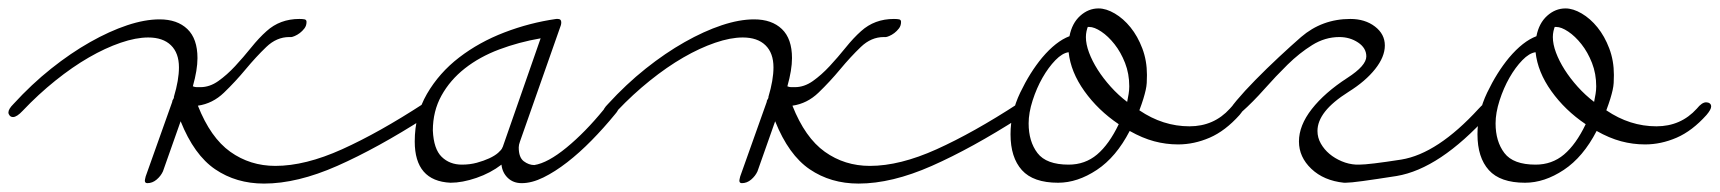

<svg xmlns="http://www.w3.org/2000/svg" viewBox="-38 -414 4084 456"><path d="M16 -151Q2 -136 -7 -136Q-12 -136 -15 -139.5Q-18 -143 -18 -147Q-18 -155 -6 -167Q37 -214 83.5 -251Q130 -288 176 -314Q222 -340 264 -354Q306 -368 341 -368Q383 -368 407 -345Q431 -322 431 -276Q431 -248 420 -209Q425 -207 429 -207Q433 -207 438 -207Q460 -207 480.5 -221.5Q501 -236 520.5 -257Q540 -278 558.5 -301Q577 -324 595 -340Q627 -369 673 -369Q681 -369 685.5 -368Q690 -367 690 -362Q690 -353 685 -346.5Q680 -340 674 -335.5Q668 -331 662 -328.5Q656 -326 654 -326H649Q619 -326 594.5 -302.5Q570 -279 545.5 -249.5Q521 -220 494 -194Q467 -168 432 -163Q462 -87 509 -53.5Q556 -20 616 -20Q687 -20 774.5 -59.5Q862 -99 968 -168Q980 -173 984 -173Q992 -173 992 -163Q992 -147 972 -135Q858 -62 763 -20Q668 22 589 22Q523 22 473 -12Q423 -46 391 -126L349 -7Q344 4 334 12.5Q324 21 312 21Q306 21 306 15Q306 13 308 5L371 -172Q371 -175 372.5 -177Q374 -179 375 -182V-184Q387 -224 387 -254Q387 -288 368 -306.5Q349 -325 314 -325Q285 -325 248.5 -312.5Q212 -300 173 -277.5Q134 -255 93.5 -222.5Q53 -190 16 -151Z M1396 -154Q1410 -170 1421 -170Q1432 -170 1432 -161Q1432 -153 1423 -143Q1396 -110 1367 -80.5Q1338 -51 1309 -28.5Q1280 -6 1252.5 7.5Q1225 21 1201 21Q1181 21 1168 8.5Q1155 -4 1153 -23Q1127 -3 1093.5 8.5Q1060 20 1032 20Q947 16 947 -78Q947 -141 976 -191Q1005 -241 1052.5 -277.5Q1100 -314 1160 -337Q1220 -360 1283 -369H1287Q1295 -369 1295 -361Q1295 -357 1294 -354L1197 -78Q1194 -70 1194 -64Q1194 -40 1206 -31Q1218 -22 1231 -22Q1263 -27 1307.5 -63.5Q1352 -100 1396 -154ZM1155 -63Q1155 -64 1156 -65L1246 -323Q1194 -314 1147.5 -296.5Q1101 -279 1066 -251.5Q1031 -224 1010.5 -187Q990 -150 990 -104Q992 -60 1011 -41.5Q1030 -23 1059 -23Q1078 -23 1094.5 -27.5Q1111 -32 1124 -38Q1137 -44 1145 -51Q1153 -58 1155 -63Z M1428 -151Q1414 -136 1405 -136Q1400 -136 1397 -139.5Q1394 -143 1394 -147Q1394 -155 1406 -167Q1449 -214 1495.5 -251Q1542 -288 1588 -314Q1634 -340 1676 -354Q1718 -368 1753 -368Q1795 -368 1819 -345Q1843 -322 1843 -276Q1843 -248 1832 -209Q1837 -207 1841 -207Q1845 -207 1850 -207Q1872 -207 1892.5 -221.5Q1913 -236 1932.5 -257Q1952 -278 1970.5 -301Q1989 -324 2007 -340Q2039 -369 2085 -369Q2093 -369 2097.5 -368Q2102 -367 2102 -362Q2102 -353 2097 -346.5Q2092 -340 2086 -335.5Q2080 -331 2074 -328.5Q2068 -326 2066 -326H2061Q2031 -326 2006.5 -302.5Q1982 -279 1957.5 -249.5Q1933 -220 1906 -194Q1879 -168 1844 -163Q1874 -87 1921 -53.5Q1968 -20 2028 -20Q2099 -20 2186.5 -59.5Q2274 -99 2380 -168Q2392 -173 2396 -173Q2404 -173 2404 -163Q2404 -147 2384 -135Q2270 -62 2175 -20Q2080 22 2001 22Q1935 22 1885 -12Q1835 -46 1803 -126L1761 -7Q1756 4 1746 12.5Q1736 21 1724 21Q1718 21 1718 15Q1718 13 1720 5L1783 -172Q1783 -175 1784.5 -177Q1786 -179 1787 -182V-184Q1799 -224 1799 -254Q1799 -288 1780 -306.5Q1761 -325 1726 -325Q1697 -325 1660.5 -312.5Q1624 -300 1585 -277.5Q1546 -255 1505.5 -222.5Q1465 -190 1428 -151Z M2500 -290Q2485 -288 2468.5 -271Q2452 -254 2438 -229.5Q2424 -205 2414.5 -175.5Q2405 -146 2405 -121Q2405 -78 2426 -50.5Q2447 -23 2500 -23Q2539 -23 2567.5 -47Q2596 -71 2619 -119Q2570 -152 2537.5 -197.5Q2505 -243 2500 -290ZM2437 -277Q2470 -316 2502 -328Q2508 -359 2527.5 -376.5Q2547 -394 2571 -394Q2589 -394 2609.5 -382Q2630 -370 2647 -349Q2664 -328 2675 -299Q2686 -270 2686 -236Q2686 -225 2685.5 -217Q2685 -209 2683 -200Q2681 -191 2677.5 -179.5Q2674 -168 2668 -152Q2724 -114 2787 -114Q2845 -114 2883 -156Q2895 -171 2905 -171Q2910 -171 2913.5 -168.5Q2917 -166 2917 -161Q2917 -154 2906 -141Q2872 -103 2835 -87Q2798 -71 2760 -71Q2731 -71 2703 -78.5Q2675 -86 2645 -103Q2613 -41 2567 -10.5Q2521 20 2475 20Q2416 20 2389 -10Q2362 -40 2362 -95Q2362 -146 2385 -194Q2408 -242 2437 -277ZM2639 -172Q2641 -182 2642.5 -191Q2644 -200 2644 -209Q2644 -239 2634 -264.5Q2624 -290 2609 -309Q2594 -328 2577.5 -339Q2561 -350 2549 -350H2546H2545Q2545 -350 2547 -354Q2541 -340 2541 -326Q2541 -309 2548.5 -289Q2556 -269 2569 -248.5Q2582 -228 2600 -208Q2618 -188 2639 -172Z M2911 -148Q2897 -136 2890 -136Q2885 -136 2883 -139.5Q2881 -143 2881 -148Q2881 -154 2899 -175.5Q2917 -197 2943.5 -224Q2970 -251 2999.5 -278.5Q3029 -306 3052 -326Q3102 -369 3169 -369Q3204 -369 3227.5 -351Q3251 -333 3251 -306Q3251 -279 3228 -250Q3205 -221 3165 -196Q3127 -172 3109 -149Q3091 -126 3091 -103Q3091 -87 3099 -73Q3107 -59 3119.5 -48.5Q3132 -38 3148.5 -31Q3165 -24 3183 -23H3186H3190Q3213 -23 3290 -35Q3376 -49 3474 -156Q3487 -171 3497 -171Q3508 -171 3508 -161Q3508 -154 3497 -141Q3381 -13 3279 4Q3228 12 3198.5 16Q3169 20 3158 20H3154Q3106 15 3076.5 -13Q3047 -41 3047 -78Q3047 -116 3077.5 -155Q3108 -194 3162 -229Q3207 -258 3207 -280Q3207 -300 3187.5 -313Q3168 -326 3143 -326Q3109 -326 3078.5 -307Q3048 -288 3020 -260.5Q2992 -233 2965 -202.5Q2938 -172 2911 -148Z M3609 -290Q3594 -288 3577.5 -271Q3561 -254 3547 -229.5Q3533 -205 3523.5 -175.5Q3514 -146 3514 -121Q3514 -78 3535 -50.5Q3556 -23 3609 -23Q3648 -23 3676.5 -47Q3705 -71 3728 -119Q3679 -152 3646.5 -197.5Q3614 -243 3609 -290ZM3546 -277Q3579 -316 3611 -328Q3617 -359 3636.5 -376.5Q3656 -394 3680 -394Q3698 -394 3718.5 -382Q3739 -370 3756 -349Q3773 -328 3784 -299Q3795 -270 3795 -236Q3795 -225 3794.5 -217Q3794 -209 3792 -200Q3790 -191 3786.5 -179.5Q3783 -168 3777 -152Q3833 -114 3896 -114Q3954 -114 3992 -156Q4004 -171 4014 -171Q4019 -171 4022.5 -168.5Q4026 -166 4026 -161Q4026 -154 4015 -141Q3981 -103 3944 -87Q3907 -71 3869 -71Q3840 -71 3812 -78.5Q3784 -86 3754 -103Q3722 -41 3676 -10.5Q3630 20 3584 20Q3525 20 3498 -10Q3471 -40 3471 -95Q3471 -146 3494 -194Q3517 -242 3546 -277ZM3748 -172Q3750 -182 3751.5 -191Q3753 -200 3753 -209Q3753 -239 3743 -264.5Q3733 -290 3718 -309Q3703 -328 3686.5 -339Q3670 -350 3658 -350H3655H3654Q3654 -350 3656 -354Q3650 -340 3650 -326Q3650 -309 3657.5 -289Q3665 -269 3678 -248.5Q3691 -228 3709 -208Q3727 -188 3748 -172Z"/></svg>

Font: Discipuli Britannica
Style: Regular
Weight: 400
Designer: Peter Wiegel
Foundry: Peter Wiegel
Version: Version 0.001 2009